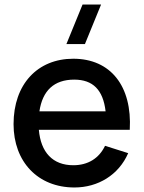

<svg xmlns="http://www.w3.org/2000/svg" viewBox="-20 -815 636 850"><path d="M274 -620H356L427.5 -795H345.5ZM309.5 15C414 15 505.5 -40.5 547.5 -137L445 -169.5C418.5 -114 369.5 -83.5 304.5 -83.5C213.5 -83.5 160.5 -140.5 152 -240.5H554.5C565.5 -434 469.5 -555 304.5 -555C146.5 -555 40 -442.5 40 -265.5C40 -98.5 148 15 309.5 15ZM308.5 -462.5C391.5 -462.5 436.5 -417 447.5 -322H154.5C168 -413.5 219 -462.5 308.5 -462.5Z"/></svg>

Font: Manrope SemiBold
Style: Regular
Weight: 600
Designer: Mikhail Sharanda
Foundry: Mikhail Sharanda
Version: Version 4.505